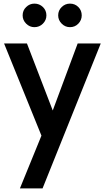

<svg xmlns="http://www.w3.org/2000/svg" viewBox="-20 -740 579 1060"><path d="M170 -590Q143.8 -590 124.4 -609.4Q105 -628.8 105 -655Q105 -682.5 124.4 -701.2Q143.8 -720 170 -720Q197.5 -720 216.9 -701.2Q236.2 -682.5 236.2 -655Q236.2 -628.8 216.9 -609.4Q197.5 -590 170 -590ZM366.2 -590Q340 -590 320.6 -609.4Q301.2 -628.8 301.2 -655Q301.2 -682.5 320.6 -701.2Q340 -720 366.2 -720Q393.8 -720 412.5 -701.2Q431.2 -682.5 431.2 -655Q431.2 -628.8 412.5 -609.4Q393.8 -590 366.2 -590ZM408.8 -500H536.2L215 300H90L208.8 8.8L2.5 -500H128.8L271.2 -130Z"/></svg>

Font: Now Medium
Style: Regular
Weight: 500
Designer: Alfredo Marco Pradil
Foundry: Alfredo Marco Pradil
Version: Version 1.002;PS 001.002;hotconv 1.0.88;makeotf.lib2.5.64775